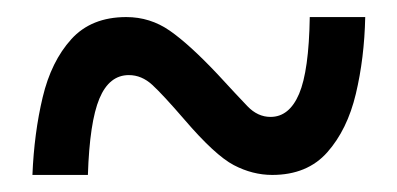

<svg xmlns="http://www.w3.org/2000/svg" viewBox="-20 -469 465 225"><path d="M18 -264Q20 -313 30 -355Q40 -397 63.5 -423Q87 -449 128 -449Q156 -449 179 -433Q202 -417 235 -382Q258 -357 270 -344.5Q282 -332 297 -332Q319 -332 330.5 -359Q342 -386 343 -449H408Q407 -401 397 -359Q387 -317 363.5 -290.5Q340 -264 299 -264Q276 -264 254 -275.5Q232 -287 196 -329Q171 -358 158.5 -369.5Q146 -381 131 -381Q108 -381 96.5 -353.5Q85 -326 83 -264Z"/></svg>

Font: Noto Serif Ethiopic ExtraCondensed
Style: Bold
Weight: 700
Width: 2
Designer: Monotype Design Team
Foundry: Monotype Imaging Inc.
Version: Version 2.102; ttfautohint (v1.8.4.7-5d5b)